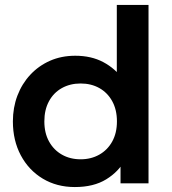

<svg xmlns="http://www.w3.org/2000/svg" viewBox="-20 -740 693 775"><path d="M282 15Q209 15 152.5 -19Q96 -53 64 -113Q32 -173 32 -250Q32 -305.5 50.2 -353.8Q68.5 -402 102.2 -438.2Q136 -474.5 182 -494.8Q228 -515 284 -515Q348.5 -515 397 -489.2Q445.5 -463.5 479.5 -416.5L451.5 -387.5V-720H579.5V0H466.5V-123.5L484.5 -94.5Q459 -47 408.5 -16Q358 15 282 15ZM305.5 -97Q347.5 -97 380.8 -115.8Q414 -134.5 433 -168.8Q452 -203 452 -250Q452 -297 433 -331.5Q414 -366 381 -384.5Q348 -403 305.5 -403Q263 -403 229.8 -384.5Q196.5 -366 177.8 -331.5Q159 -297 159 -250Q159 -203 178 -168.8Q197 -134.5 230 -115.8Q263 -97 305.5 -97Z"/></svg>

Font: Geologica Cursive Medium
Style: Regular
Weight: 500
Designer: Sindre Bremnes, Frode Helland
Foundry: Monokrom Skriftforlag AS
Version: Version 1.010;gftools[0.9.28]